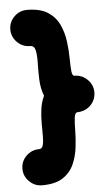

<svg xmlns="http://www.w3.org/2000/svg" viewBox="-56 -809 492 884"><g transform="rotate(-5 189.5 -366.5)"><path d="M379.4 -367.2Q379.4 -336.4 359.6 -313.2Q339.8 -290 310.5 -284.7Q310.5 -284.7 310.1 -284.7Q309.1 -284.2 308.1 -284.2Q307.6 -284.2 307.1 -284.2Q306.6 -284.2 305.7 -283.7Q304.7 -283.7 304.2 -283.7Q303.7 -283.7 302.7 -283.7Q302.2 -283.7 301.8 -283.7Q300.8 -283.2 300.3 -283.2Q299.3 -283.2 298.8 -283.2Q298.3 -283.2 297.4 -283.2Q296.4 -283.2 295.4 -283.2Q282.2 -283.2 279.3 -260Q276.4 -236.8 276.1 -200.2Q275.9 -163.6 271 -122.6Q266.1 -81.5 250 -44.9Q233.9 -8.3 199 14.9Q164.1 38.1 102.5 38.1Q68.4 38.1 43.5 13.4Q18.6 -11.2 18.6 -45.4Q18.6 -80.1 43.5 -104.5Q68.4 -128.9 102.5 -128.9Q116.7 -128.9 121.1 -144.8Q125.5 -160.6 125.5 -186.8Q125.5 -212.9 125.2 -244.9Q125 -276.9 129.2 -309.8Q133.3 -342.8 147 -371.6Q133.3 -407.2 131.8 -447.8Q130.4 -488.3 131.3 -524.2Q132.3 -560.1 127.4 -582.8Q122.6 -605.5 102.5 -605.5Q68.4 -605.5 43.7 -630.1Q19 -654.8 19 -689Q19 -723.6 43.7 -748Q68.4 -772.5 102.5 -772.5Q164.1 -772.5 199.5 -749.3Q234.9 -726.1 251.7 -689.5Q268.6 -652.8 273.9 -611.8Q279.3 -570.8 279.5 -534.2Q279.8 -497.6 282 -474.4Q284.2 -451.2 295.4 -451.2Q296.9 -451.2 298.3 -451.2Q298.3 -451.2 298.8 -451.2Q299.8 -451.2 300.8 -451.2Q300.8 -451.2 300.8 -451.2Q333.5 -448.7 356.4 -424.6Q379.4 -400.4 379.4 -367.2Z"/></g></svg>

Font: Mikhak Black
Style: Regular
Weight: 900
Designer: Amin Abedi
Version: Version 3.3